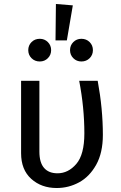

<svg xmlns="http://www.w3.org/2000/svg" viewBox="-20 -933 607 965"><path d="M497 -255Q497 -165 463.5 -105Q430 -45 377.5 -16.5Q325 12 265 12Q188 12 137 -34Q86 -80 86 -163V-527H178V-171Q178 -116 201.5 -89Q225 -62 269 -62Q323 -62 363.5 -109Q404 -156 404 -263Q404 -392 378 -527H471Q497 -386 497 -255ZM346 -906 316 -730H259L261 -913ZM237 -681Q237 -657 220.5 -640.5Q204 -624 180 -624Q155 -624 138.5 -640.5Q122 -657 122 -681Q122 -705 138.5 -721.5Q155 -738 180 -738Q204 -738 220.5 -721.5Q237 -705 237 -681ZM447 -681Q447 -657 430.5 -640.5Q414 -624 389 -624Q365 -624 348.5 -640.5Q332 -657 332 -681Q332 -705 348.5 -721.5Q365 -738 389 -738Q414 -738 430.5 -721.5Q447 -705 447 -681Z"/></svg>

Font: FiraGOUPP
Style: Medium
Weight: 400
Designer: bBox Type
Foundry: bBox Type GmbH
Version: Version 1.001